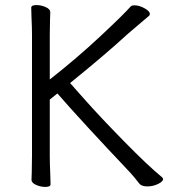

<svg xmlns="http://www.w3.org/2000/svg" viewBox="-20 -725 670 756"><path d="M104 -657 103 -695Q103 -705 124 -705Q142 -705 160 -697Q178 -689 178 -677Q178 -661 177 -649L176 -588V-412Q283 -496 376.5 -583.5Q470 -671 494 -699Q498 -704 510 -704Q528 -704 549 -692.5Q570 -681 570 -670Q570 -665 566 -662L546 -645Q504 -610 486 -594Q392 -508 256 -398Q257 -397 314.5 -332Q372 -267 466.5 -170.5Q561 -74 618 -27Q622 -24 622 -20Q622 -10 602 -0.5Q582 9 560 9Q536 9 527 -4Q511 -25 493 -45Q299 -250 206 -357L176 -333V-111Q176 -81 178 -37L179 1Q179 11 158 11Q140 11 122 3Q104 -5 104 -17Q104 -33 105 -45L106 -112V-589Q106 -615 104 -657Z"/></svg>

Font: Fusion Kai T
Style: Regular
Weight: 400
Designer: Fontworks Inc.
Version: Version 24.134;May 13, 2024